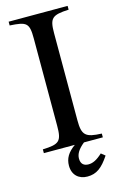

<svg xmlns="http://www.w3.org/2000/svg" viewBox="-126 -715 585 934"><g transform="rotate(-15 166.5 -248.5)"><path d="M174 0C136 27 120 55 120 91C120 138 151 165 194 165C240 165 269 143 305 89L285 73C256 100 235 109 214 109C192 109 176 98 176 70C176 47 189 25 220 0H315V-19C233 -22 217 -37 217 -112V-551C217 -627 231 -639 315 -643V-662H18V-643C103 -638 115 -630 115 -551V-112C115 -34 102 -22 18 -19V0Z"/></g></svg>

Font: STIX Math
Style: Regular
Weight: 400
Designer: MicroPress Inc., with final additions and corrections provided by Coen Hoffman, Elsevier (retired)
Version: Version 1.1.0